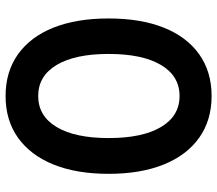

<svg xmlns="http://www.w3.org/2000/svg" viewBox="-64 -686 760 671"><g transform="rotate(90 315.5 -350.0)"><path d="M315 10Q230 10 169 -33.5Q108 -77 76 -157.5Q44 -238 44 -350Q44 -462 76 -542.5Q108 -623 169 -666.5Q230 -710 315 -710Q400 -710 461 -666.5Q522 -623 554.5 -542.5Q587 -462 587 -350Q587 -238 554.5 -157.5Q522 -77 461 -33.5Q400 10 315 10ZM315 -104Q385 -104 423.5 -168.5Q462 -233 462 -350Q462 -468 423.5 -533Q385 -598 315 -598Q245 -598 206.5 -533Q168 -468 168 -350Q168 -233 206.5 -168.5Q245 -104 315 -104Z"/></g></svg>

Font: Lexend Deca Medium
Style: Regular
Weight: 500
Designer: Bonnie Shaver-Troup, Thomas Jockin
Foundry: Lexend
Version: Version 1.008; ttfautohint (v1.8.4.7-5d5b)